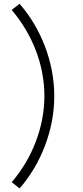

<svg xmlns="http://www.w3.org/2000/svg" viewBox="-20 -856 457 1051"><path d="M87 175.5C204.5 41.5 277.5 -145.5 277 -330C277.5 -514.5 204.5 -701.5 87 -835.5L44 -801.5C159.5 -665.5 223 -499 223 -330C223 -163.5 158 9.5 44 141Z"/></svg>

Font: Hauora Light
Style: Regular
Weight: 300
Designer: Wayne Shih
Foundry: WCYS
Version: Version 1.001;hotconv 1.0.109;makeotfexe 2.5.65596